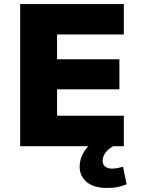

<svg xmlns="http://www.w3.org/2000/svg" viewBox="-20 -725 702 952"><path d="M80 0V-705H594V-554H263V-431H572V-282H263V-151H594V0ZM511 207Q446 207 410.5 178Q375 149 375 101Q375 55 406 14Q437 -27 486 -49L541 0Q525 9 513 20.5Q501 32 495 45Q489 58 489 71Q489 92 502 101.5Q515 111 534 111Q550 111 562.5 108.5Q575 106 590 102L608 189Q582 199 560.5 203Q539 207 511 207Z"/></svg>

Font: Nunito Sans 8pt Black
Style: Regular
Weight: 900
Version: Version 3.101;gftools[0.9.27]